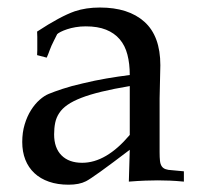

<svg xmlns="http://www.w3.org/2000/svg" viewBox="-20 -490 540 518"><path d="M106 -334.5 80.1 -341.3Q80.6 -346.7 80.6 -354.5Q80.6 -362.3 80.6 -372.1Q80.6 -382.3 80.6 -390.4Q80.6 -398.4 80.1 -404.8Q142.6 -445.8 181.6 -459.5Q211.9 -469.7 249.5 -469.7Q326.7 -469.7 369.6 -431.2Q412.6 -392.6 412.6 -314L410.6 -224.6V-79.1Q410.6 -65.4 411.6 -56.2Q412.6 -46.9 416.3 -41.5Q419.9 -36.1 426.5 -33.7Q433.1 -31.2 444.3 -30.8L476.1 -27.8V0Q455.6 -2 438.2 -2.7Q420.9 -3.4 405.8 -3.4Q391.1 -3.4 371.8 -2.7Q352.5 -2 327.6 0L330.1 -85.9Q231.4 -10.7 211.9 -1Q193.8 8.3 165 8.3Q135.3 8.3 112.1 0.2Q88.9 -7.8 72.8 -22.9Q56.6 -38.1 48.3 -59.3Q40 -80.6 40 -106.9Q40 -132.8 46.6 -154.5Q53.2 -176.3 63.7 -192.9Q74.2 -209.5 86.9 -220.7Q99.6 -231.9 111.8 -236.8Q126 -242.7 148.7 -250.2Q171.4 -257.8 203.6 -265.1Q235.8 -272.9 267.3 -278.3Q298.8 -283.7 330.1 -287.6Q330.1 -318.4 323.7 -342.8Q317.4 -367.2 303 -384Q288.6 -400.9 266.1 -409.9Q243.7 -418.9 211.4 -418.9Q196.8 -418.9 184.1 -416.7Q171.4 -414.6 161.1 -411.1Q150.9 -407.7 143.8 -404.1Q136.7 -400.4 134.3 -397.9L125.5 -380.4Q118.2 -366.2 114 -354.5Q109.9 -342.8 106 -334.5ZM330.1 -257.8Q286.6 -250.5 254.4 -242.7Q222.2 -234.9 199.5 -226.1Q176.8 -217.3 162.4 -207.3Q147.9 -197.3 139.9 -185.1Q131.8 -172.9 128.9 -158.7Q126 -144.5 126 -127.4Q126 -90.8 146 -70.8Q166 -50.8 201.7 -50.8Q266.6 -50.8 330.1 -126Z"/></svg>

Font: XB Kayhan
Style: Regular
Weight: 400
Designer: Behnam
Foundry: Irmug
Version: Version 7.300 2009